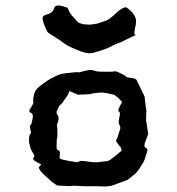

<svg xmlns="http://www.w3.org/2000/svg" viewBox="-20 -675 640 694"><path d="M415 -521.5C415 -521.5 448.2 -538.1 453.1 -540C463.9 -544.9 469.7 -547.9 471.7 -548.8C469.7 -548.8 465.8 -548.8 465.8 -554.7V-555.7C466.8 -580.1 471.7 -578.1 471.7 -598.6C471.7 -627 436.5 -648.4 436.5 -648.4H434.6C426.8 -648.4 420.9 -643.6 414.1 -639.6C411.1 -638.7 408.2 -634.8 406.2 -633.8C399.4 -627 390.6 -619.1 384.8 -614.3C378.9 -609.4 373 -605.5 368.2 -602.5C363.3 -600.6 360.4 -598.6 355.5 -597.7L332 -589.8L306.6 -585.9L285.2 -586.9C285.2 -586.9 263.7 -589.8 257.8 -598.6C250 -610.4 233.4 -620.1 224.6 -646.5C210 -652.3 198.2 -655.3 190.4 -655.3C182.6 -655.3 176.8 -651.4 175.8 -645.5C172.9 -634.8 165 -627 150.4 -623C146.5 -622.1 133.8 -618.2 133.8 -610.4V-608.4C134.8 -600.6 137.7 -588.9 145.5 -572.3C153.3 -554.7 150.4 -559.6 170.9 -545.9C191.4 -533.2 200.2 -527.3 201.2 -526.4C218.8 -510.7 244.1 -500 272.5 -489.3C285.2 -484.4 295.9 -482.4 305.7 -482.4C317.4 -482.4 363.3 -498 373 -502.9C402.3 -518.6 415 -521.5 415 -521.5ZM343.8 -416C333 -416 324.2 -418 316.4 -420.9C314.5 -421.9 311.5 -421.9 307.6 -421.9C299.8 -421.9 289.1 -419.9 275.4 -416C267.6 -413.1 262.7 -413.1 260.7 -414.1C259.8 -415 245.1 -413.1 216.8 -410.2C207 -409.2 197.3 -407.2 186.5 -402.3L163.1 -390.6C154.3 -385.7 145.5 -379.9 136.7 -373C127.9 -367.2 123 -363.3 120.1 -360.4C114.3 -355.5 110.4 -350.6 107.4 -345.7C104.5 -339.8 102.5 -332 100.6 -321.3C99.6 -311.5 99.6 -306.6 100.6 -305.7C102.5 -303.7 97.7 -295.9 88.9 -281.2C84 -274.4 85.9 -268.6 92.8 -266.6C99.6 -264.6 100.6 -254.9 95.7 -236.3C93.8 -227.5 91.8 -222.7 89.8 -222.7C86.9 -221.7 87.9 -213.9 91.8 -198.2C92.8 -195.3 91.8 -193.4 88.9 -189.5C85.9 -186.5 85 -180.7 85 -170.9V-160.2C88.9 -147.5 89.8 -141.6 89.8 -140.6C88.9 -139.6 93.8 -131.8 102.5 -116.2C105.5 -113.3 104.5 -109.4 100.6 -104.5C96.7 -98.6 106.4 -90.8 128.9 -81.1C125 -76.2 123 -73.2 121.1 -71.3C119.1 -69.3 122.1 -62.5 128.9 -53.7C134.8 -46.9 142.6 -40 150.4 -33.2C158.2 -26.4 163.1 -21.5 167 -18.6C178.7 -9.8 185.5 -4.9 186.5 -4.9C187.5 -3.9 197.3 -3.9 217.8 -2.9C228.5 -2 235.4 -2 238.3 -2.9C240.2 -3.9 255.9 -3.9 283.2 -2C292 -1 302.7 -2 313.5 -2C324.2 -2 337.9 -2 356.4 -1H357.4C370.1 -1 381.8 -2.9 390.6 -5.9C399.4 -9.8 408.2 -12.7 416 -15.6C432.6 -21.5 441.4 -24.4 443.4 -26.4C445.3 -28.3 452.1 -33.2 462.9 -42C469.7 -46.9 476.6 -54.7 482.4 -63.5C488.3 -72.3 492.2 -79.1 495.1 -83C500 -90.8 503.9 -99.6 506.8 -111.3L511.7 -127C514.6 -134.8 511.7 -139.6 505.9 -141.6C500 -143.6 501 -153.3 507.8 -169.9C512.7 -182.6 515.6 -189.5 515.6 -191.4C515.6 -193.4 513.7 -201.2 511.7 -216.8C509.8 -228.5 509.8 -233.4 508.8 -234.4C507.8 -235.4 507.8 -247.1 508.8 -270.5C509.8 -273.4 508.8 -279.3 506.8 -289.1C505.9 -298.8 504.9 -308.6 502.9 -320.3C502.9 -321.3 502.9 -321.3 503.9 -322.3C503.9 -324.2 493.2 -345.7 472.7 -387.7L464.8 -391.6L440.4 -395.5C437.5 -396.5 435.5 -397.5 433.6 -400.4C431.6 -402.3 421.9 -407.2 405.3 -415C400.4 -417 395.5 -418 392.6 -417C390.6 -416 374 -415 343.8 -416ZM230.5 -345.7C248 -338.9 256.8 -335 258.8 -334C259.8 -332 262.7 -332 267.6 -333C294.9 -334 308.6 -334 309.6 -335.9C309.6 -336.9 314.5 -336.9 326.2 -338.9C341.8 -340.8 351.6 -340.8 355.5 -339.8C358.4 -339.8 371.1 -337.9 393.6 -332C402.3 -325.2 407.2 -321.3 408.2 -320.3C408.2 -319.3 413.1 -315.4 421.9 -306.6C409.2 -286.1 405.3 -274.4 409.2 -272.5C413.1 -270.5 415 -264.6 412.1 -253.9C408.2 -239.3 408.2 -228.5 412.1 -222.7C415 -216.8 416 -211.9 414.1 -208C407.2 -185.5 403.3 -172.9 401.4 -170.9C398.4 -168.9 398.4 -167 401.4 -162.1C410.2 -148.4 416 -142.6 417 -141.6L419.9 -130.9C401.4 -114.3 388.7 -104.5 382.8 -100.6C377.9 -96.7 373 -93.8 368.2 -92.8C363.3 -91.8 354.5 -91.8 341.8 -89.8C329.1 -87.9 318.4 -87.9 306.6 -89.8C281.2 -93.8 267.6 -94.7 266.6 -91.8C264.6 -88.9 259.8 -87.9 251 -89.8C243.2 -90.8 231.4 -92.8 216.8 -95.7C202.1 -98.6 194.3 -101.6 195.3 -105.5C198.2 -122.1 196.3 -130.9 191.4 -131.8C186.5 -132.8 183.6 -136.7 184.6 -144.5C184.6 -164.1 185.5 -174.8 186.5 -176.8C187.5 -178.7 187.5 -182.6 187.5 -187.5C187.5 -202.1 187.5 -211.9 186.5 -216.8C185.5 -221.7 185.5 -225.6 187.5 -228.5C193.4 -242.2 193.4 -252 188.5 -257.8C184.6 -264.6 183.6 -269.5 184.6 -272.5C192.4 -289.1 197.3 -297.9 198.2 -296.9C200.2 -295.9 204.1 -300.8 210.9 -311.5C220.7 -325.2 225.6 -332 225.6 -333C225.6 -332 227.5 -336.9 230.5 -345.7Z"/></svg>

Font: Hermetico
Style: Regular
Weight: 400
Version: Version 1.0